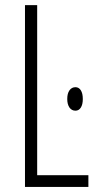

<svg xmlns="http://www.w3.org/2000/svg" viewBox="-20 -734 387 754"><path d="M244.1 -345.2Q244.1 -367.2 252.9 -379.4Q261.7 -391.6 276.4 -391.6Q289.6 -391.6 297.4 -379.4Q305.2 -367.2 305.2 -345.2Q305.2 -323.7 297.4 -311.5Q289.6 -299.3 276.4 -299.3Q261.7 -299.3 252.9 -311.5Q244.1 -324.2 244.1 -345.2ZM78.1 0V-713.9H126V-45.9H327.1V0Z"/></svg>

Font: Germano
Style: Regular
Weight: 300
Width: 3
Foundry: Ascender Corporation
Version: Version 1.10; ttfautohint (v1.5)